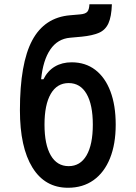

<svg xmlns="http://www.w3.org/2000/svg" viewBox="-20 -870 640 906"><path d="M301 16Q192 16 133 -79.5Q74 -175 74 -350Q74 -571 132 -679.5Q190 -788 311 -798L357 -802Q383 -804 392 -814.5Q401 -825 402 -850H508Q506 -791 491.5 -759.5Q477 -728 446.5 -715Q416 -702 366 -697L311 -692Q252 -687 217.5 -636.5Q183 -586 174 -496H185Q205 -536 239 -556Q273 -576 318 -576Q383 -576 429.5 -540.5Q476 -505 501 -439Q526 -373 526 -282Q526 -190 499 -123Q472 -56 421.5 -20Q371 16 301 16ZM304 -86Q359 -86 388.5 -137Q418 -188 418 -282Q418 -376 388.5 -427Q359 -478 304 -478Q249 -478 219.5 -427Q190 -376 190 -282Q190 -188 219.5 -137Q249 -86 304 -86Z"/></svg>

Font: Martian Mono Condensed
Style: Regular
Weight: 400
Width: 3
Designer: Roman Shamin
Foundry: Evil Martians
Version: Version 1.000